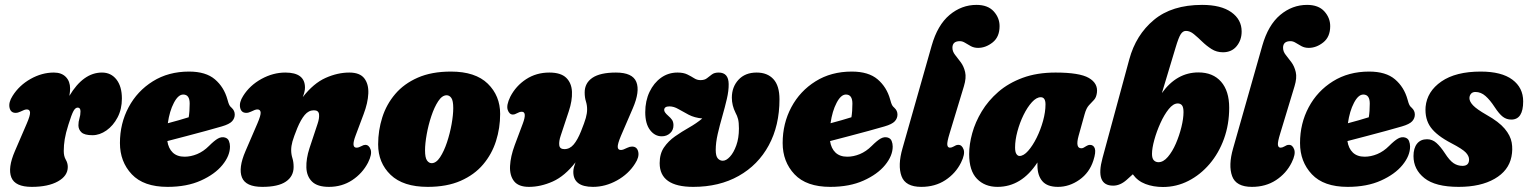

<svg xmlns="http://www.w3.org/2000/svg" viewBox="-20 -755 6256 786"><path d="M44 -293Q23.5 -293 19 -314.5Q14.5 -336 31.5 -362.5Q58.5 -405.5 105 -431.8Q151.5 -458 200.5 -458Q232 -458 249.5 -440Q267 -422 267 -392.5Q267 -380 264 -362.5Q321 -458 397.5 -458Q434.5 -458 456.8 -429.5Q479 -401 479 -351.5Q479 -308 461.2 -274.2Q443.5 -240.5 415.8 -221Q388 -201.5 358.5 -201.5Q326 -201.5 313.5 -213.2Q301 -225 301 -242Q301 -257 305.2 -270.2Q309.5 -283.5 309.5 -299Q309.5 -314.5 298 -314.5Q288.5 -314.5 280.8 -300.5Q273 -286.5 260 -244.5Q249 -210 245 -185.2Q241 -160.5 241 -137Q241 -115.5 249.2 -101.5Q257.5 -87.5 257.5 -71.5Q257.5 -35 217.2 -12.5Q177 10 110 10Q42 10 26.5 -28.5Q11 -67 41 -136.5L89.5 -249Q104 -282.5 103 -294.8Q102 -307 89.5 -307Q81 -307 63.5 -298Q53.5 -293 44 -293Z M921.5 -155Q921.5 -117.5 890.5 -79.5Q859.5 -41.5 802.2 -15.8Q745 10 666 10Q568 10 519.5 -41.5Q471 -93 471 -169.5Q471 -249.5 506.5 -316Q542 -382.5 605.8 -422.2Q669.5 -462 754 -462Q822.5 -462 859.8 -430.2Q897 -398.5 911 -348Q915.5 -331 918.8 -325Q922 -319 928.5 -313.5Q941 -302 941 -286Q941 -270.5 930 -258.5Q919 -246.5 888 -237.5Q860.5 -229.5 822.2 -219Q784 -208.5 742.8 -197.8Q701.5 -187 665 -177.5Q669.5 -147.5 687.2 -130.5Q705 -113.5 735.5 -113.5Q761 -113.5 787 -124.2Q813 -135 835.5 -157.5Q857.5 -179.5 872.2 -187.8Q887 -196 901 -192Q913 -188.5 917.2 -177.8Q921.5 -167 921.5 -155ZM730 -368Q709.5 -368 691.8 -334Q674 -300 667 -250.5Q690 -256.5 712.5 -263Q735 -269.5 752.5 -275Q754.5 -287 755.5 -301.2Q756.5 -315.5 756.5 -331Q756.5 -368 730 -368Z M988 -293Q967.5 -293 963 -314.5Q958.5 -336 975.5 -362.5Q1002.5 -405.5 1050.2 -431.8Q1098 -458 1148 -458Q1228.5 -458 1228.5 -396.5Q1228.5 -387.5 1226 -377.8Q1223.5 -368 1219.5 -357.5Q1263.5 -414 1312.8 -436Q1362 -458 1410 -458Q1453 -458 1471.2 -434.5Q1489.5 -411 1487.8 -372.2Q1486 -333.5 1468.5 -287.5L1435.5 -199.5Q1417 -150.5 1439.5 -150.5Q1448.5 -150.5 1460 -157Q1468.5 -162 1475.5 -162Q1490.5 -162 1497.2 -143Q1504 -124 1486.5 -89Q1463.5 -45 1421.8 -17.5Q1380 10 1326.5 10Q1279.5 10 1257.5 -11.5Q1235.5 -33 1234.2 -69.2Q1233 -105.5 1247 -148.5L1280 -248Q1288 -271.5 1286 -287.5Q1284 -303.5 1265 -303.5Q1243.5 -303.5 1227.5 -284.5Q1211.5 -265.5 1197 -230.5Q1182.5 -194.5 1177.2 -175.8Q1172 -157 1172 -140.5Q1172 -123.5 1177 -107.8Q1182 -92 1182 -71.5Q1182 -33 1150.2 -11.5Q1118.5 10 1054 10Q986 10 970.5 -28.5Q955 -67 985 -136.5L1033.5 -249Q1048 -282.5 1047 -294.8Q1046 -307 1033.5 -307Q1025 -307 1007.5 -298Q997.5 -293 988 -293Z M1826 -462Q1926 -462 1976.8 -412.5Q2027.5 -363 2027.5 -288.5Q2027.5 -231 2010.5 -177.5Q1993.5 -124 1957.8 -81.8Q1922 -39.5 1865.8 -14.8Q1809.5 10 1731 10Q1630.5 10 1579.2 -39.2Q1528 -88.5 1528 -164Q1528 -221 1545 -274.5Q1562 -328 1598 -370.2Q1634 -412.5 1690.5 -437.2Q1747 -462 1826 -462ZM1747 -87Q1765.5 -87 1781.5 -111.2Q1797.5 -135.5 1809.8 -172.2Q1822 -209 1828.8 -247Q1835.5 -285 1835.5 -312.5Q1835.5 -342.5 1827.8 -353.8Q1820 -365 1808.5 -365Q1790 -365 1774 -340.8Q1758 -316.5 1745.8 -279.8Q1733.5 -243 1726.8 -205Q1720 -167 1720 -139.5Q1720 -109.5 1728 -98.2Q1736 -87 1747 -87Z M2567.5 -155Q2588 -155 2592.8 -133.5Q2597.5 -112 2580 -85.5Q2553 -42.5 2505.5 -16.2Q2458 10 2407.5 10Q2327 10 2327 -51.5Q2327 -60.5 2329.5 -70.2Q2332 -80 2336 -90.5Q2292 -34 2242.8 -12Q2193.5 10 2145.5 10Q2102.5 10 2084.2 -13.5Q2066 -37 2068 -75.8Q2070 -114.5 2087 -160.5L2120 -248.5Q2138.5 -297.5 2116 -297.5Q2107 -297.5 2095.5 -291Q2087 -286 2080 -286Q2065 -286 2058.5 -305Q2052 -324 2069 -359Q2092 -403.5 2133.8 -430.8Q2175.5 -458 2229 -458Q2276 -458 2298 -436.5Q2320 -415 2321.5 -379Q2323 -343 2308.5 -299.5L2275.5 -200Q2267.5 -176.5 2269.5 -160.5Q2271.5 -144.5 2290.5 -144.5Q2312.5 -144.5 2328.5 -163.5Q2344.5 -182.5 2358.5 -217.5Q2373 -253.5 2378.2 -272.2Q2383.5 -291 2383.5 -307.5Q2383.5 -324.5 2378.5 -340.2Q2373.5 -356 2373.5 -376.5Q2373.5 -415 2405.2 -436.5Q2437 -458 2501.5 -458Q2569.5 -458 2585 -419.5Q2600.5 -381 2570.5 -311.5L2522 -199Q2508 -165.5 2508.8 -153.2Q2509.5 -141 2522 -141Q2530.5 -141 2548 -150Q2558 -155 2567.5 -155Z M3171 -348.5Q3171 -241 3127.2 -160.2Q3083.5 -79.5 3004 -34.8Q2924.5 10 2818 10Q2680.5 10 2680.5 -87Q2680.5 -125.5 2698.2 -151.5Q2716 -177.5 2743.5 -196.8Q2771 -216 2801 -233Q2831 -250 2855 -270Q2823 -273 2799.5 -285.2Q2776 -297.5 2757.2 -308.5Q2738.5 -319.5 2720.5 -319.5Q2699 -319.5 2699 -304.5Q2699 -295.5 2715 -281.5Q2726 -272 2731.2 -264.2Q2736.5 -256.5 2737 -243.5Q2737.5 -223 2723.5 -210Q2709.5 -197 2689 -197Q2660.5 -197 2641 -222.8Q2621.5 -248.5 2621.5 -295.5Q2621.5 -342 2639 -378.8Q2656.5 -415.5 2686.2 -436.8Q2716 -458 2753.5 -458Q2778 -458 2793.8 -450.2Q2809.5 -442.5 2821.5 -434.8Q2833.5 -427 2847.5 -427Q2864.5 -427 2874.2 -434.8Q2884 -442.5 2894.2 -450.2Q2904.5 -458 2922 -458Q2962.5 -458 2963 -411Q2963.5 -384 2955.5 -349.8Q2947.5 -315.5 2937 -279Q2926.5 -242.5 2918.2 -206.8Q2910 -171 2910 -141Q2910 -116 2918.5 -106.5Q2927 -97 2939 -97Q2953 -97 2968.2 -113.5Q2983.5 -130 2994.2 -159.8Q3005 -189.5 3005 -229Q3005 -253.5 3001.5 -267.2Q2998 -281 2991 -293.5Q2976 -323.5 2976 -355Q2976 -399 3003.2 -428.5Q3030.5 -458 3077.5 -458Q3121.5 -458 3146.2 -431Q3171 -404 3171 -348.5Z M3634.5 -155Q3634.5 -117.5 3603.5 -79.5Q3572.5 -41.5 3515.2 -15.8Q3458 10 3379 10Q3281 10 3232.5 -41.5Q3184 -93 3184 -169.5Q3184 -249.5 3219.5 -316Q3255 -382.5 3318.8 -422.2Q3382.5 -462 3467 -462Q3535.5 -462 3572.8 -430.2Q3610 -398.5 3624 -348Q3628.5 -331 3631.8 -325Q3635 -319 3641.5 -313.5Q3654 -302 3654 -286Q3654 -270.5 3643 -258.5Q3632 -246.5 3601 -237.5Q3573.5 -229.5 3535.2 -219Q3497 -208.5 3455.8 -197.8Q3414.5 -187 3378 -177.5Q3382.5 -147.5 3400.2 -130.5Q3418 -113.5 3448.5 -113.5Q3474 -113.5 3500 -124.2Q3526 -135 3548.5 -157.5Q3570.5 -179.5 3585.2 -187.8Q3600 -196 3614 -192Q3626 -188.5 3630.2 -177.8Q3634.5 -167 3634.5 -155ZM3443 -368Q3422.5 -368 3404.8 -334Q3387 -300 3380 -250.5Q3403 -256.5 3425.5 -263Q3448 -269.5 3465.5 -275Q3467.5 -287 3468.5 -301.2Q3469.5 -315.5 3469.5 -331Q3469.5 -368 3443 -368Z M3977.5 -735Q4024 -735 4048 -708.5Q4072 -682 4072 -648Q4072 -604 4043.8 -581.5Q4015.5 -559 3984 -559Q3967.5 -559 3954.5 -566Q3941.5 -573 3930.8 -579.8Q3920 -586.5 3909.5 -586.5Q3879 -586.5 3879 -559.5Q3879 -544 3890 -530.2Q3901 -516.5 3913.2 -500Q3925.5 -483.5 3931 -460Q3936.5 -436.5 3926 -402L3867.5 -209Q3856.5 -173.5 3858 -162Q3859.5 -150.5 3869 -150.5Q3876 -150.5 3884.5 -155.5Q3889.5 -158.5 3893.5 -160.2Q3897.5 -162 3903.5 -162Q3918 -162 3924.8 -143Q3931.5 -124 3914 -89Q3892 -45 3850 -17.5Q3808 10 3751.5 10Q3686.5 10 3670.5 -34Q3654.5 -78 3674.5 -147.5L3794 -568Q3818 -652.5 3867.2 -693.8Q3916.5 -735 3977.5 -735Z M4395.5 -199Q4381.5 -148 4406.5 -148Q4412 -148 4416.2 -150.5Q4420.5 -153 4427 -157Q4435 -162 4441.5 -162Q4457 -162 4462 -147Q4467 -132 4456 -98Q4440 -48 4398.8 -19Q4357.5 10 4311 10Q4267 10 4247 -13.5Q4227 -37 4227 -78Q4227 -84 4227 -90Q4162 10 4063.5 10Q4011.5 10 3979.5 -23Q3947.5 -56 3947.5 -124Q3947.5 -164 3960 -209.5Q3972.5 -255 3999 -299Q4025.5 -343 4067 -379Q4108.5 -415 4166.8 -436.5Q4225 -458 4301 -458Q4399 -458 4437.2 -436Q4475.5 -414 4470.5 -375.5Q4468 -356 4458.5 -346Q4449 -336 4438 -324.2Q4427 -312.5 4420 -287ZM4135.5 -151.5Q4135.5 -132.5 4141 -124.5Q4146.5 -116.5 4153.5 -116.5Q4170.5 -116.5 4189 -137.5Q4207.5 -158.5 4223.8 -191.2Q4240 -224 4250 -260.2Q4260 -296.5 4260 -327.5Q4260 -357 4240.5 -357Q4223 -357 4204.5 -336.8Q4186 -316.5 4170.2 -284.5Q4154.5 -252.5 4145 -217Q4135.5 -181.5 4135.5 -151.5Z M4792.5 -560 4736.5 -374Q4797 -458.5 4886 -458.5Q4945.5 -458.5 4978.8 -420.5Q5012 -382.5 5012 -314Q5012 -246 4990.8 -187Q4969.5 -128 4931.8 -83.8Q4894 -39.5 4845 -14.5Q4796 10.5 4741 10.5Q4701.5 10.5 4669.2 -1.8Q4637 -14 4617.5 -41.5L4592 -18.5Q4565.5 5 4537 5Q4462.5 5 4493.5 -108.5L4603 -512Q4630 -612 4703.8 -673.5Q4777.5 -735 4901 -735Q4978.5 -735 5020.8 -705Q5063 -675 5063 -626Q5063 -591 5042.5 -566Q5022 -541 4986.5 -541Q4960.5 -541 4939.8 -554.2Q4919 -567.5 4901.2 -584.8Q4883.5 -602 4867.5 -615.2Q4851.5 -628.5 4835 -628.5Q4822.5 -628.5 4813.8 -615.2Q4805 -602 4792.5 -560ZM4801.5 -331.5Q4783 -331.5 4764.5 -308.5Q4746 -285.5 4730.5 -251.2Q4715 -217 4705.5 -182.5Q4696 -148 4696 -125Q4696 -106.5 4703.5 -98.8Q4711 -91 4722.5 -91Q4742.5 -91 4761 -112.8Q4779.5 -134.5 4793.8 -167.5Q4808 -200.5 4816.5 -235.2Q4825 -270 4825 -296Q4825 -316 4818.8 -323.8Q4812.5 -331.5 4801.5 -331.5Z M5331 -735Q5377.5 -735 5401.5 -708.5Q5425.5 -682 5425.5 -648Q5425.5 -604 5397.2 -581.5Q5369 -559 5337.5 -559Q5321 -559 5308 -566Q5295 -573 5284.2 -579.8Q5273.5 -586.5 5263 -586.5Q5232.5 -586.5 5232.5 -559.5Q5232.5 -544 5243.5 -530.2Q5254.5 -516.5 5266.8 -500Q5279 -483.5 5284.5 -460Q5290 -436.5 5279.5 -402L5221 -209Q5210 -173.5 5211.5 -162Q5213 -150.5 5222.5 -150.5Q5229.5 -150.5 5238 -155.5Q5243 -158.5 5247 -160.2Q5251 -162 5257 -162Q5271.5 -162 5278.2 -143Q5285 -124 5267.5 -89Q5245.5 -45 5203.5 -17.5Q5161.5 10 5105 10Q5040 10 5024 -34Q5008 -78 5028 -147.5L5147.5 -568Q5171.5 -652.5 5220.8 -693.8Q5270 -735 5331 -735Z M5752.5 -155Q5752.5 -117.5 5721.5 -79.5Q5690.5 -41.5 5633.2 -15.8Q5576 10 5497 10Q5399 10 5350.5 -41.5Q5302 -93 5302 -169.5Q5302 -249.5 5337.5 -316Q5373 -382.5 5436.8 -422.2Q5500.5 -462 5585 -462Q5653.5 -462 5690.8 -430.2Q5728 -398.5 5742 -348Q5746.5 -331 5749.8 -325Q5753 -319 5759.5 -313.5Q5772 -302 5772 -286Q5772 -270.5 5761 -258.5Q5750 -246.5 5719 -237.5Q5691.5 -229.5 5653.2 -219Q5615 -208.5 5573.8 -197.8Q5532.5 -187 5496 -177.5Q5500.5 -147.5 5518.2 -130.5Q5536 -113.5 5566.5 -113.5Q5592 -113.5 5618 -124.2Q5644 -135 5666.5 -157.5Q5688.5 -179.5 5703.2 -187.8Q5718 -196 5732 -192Q5744 -188.5 5748.2 -177.8Q5752.5 -167 5752.5 -155ZM5561 -368Q5540.5 -368 5522.8 -334Q5505 -300 5498 -250.5Q5521 -256.5 5543.5 -263Q5566 -269.5 5583.5 -275Q5585.5 -287 5586.5 -301.2Q5587.5 -315.5 5587.5 -331Q5587.5 -368 5561 -368Z M5967 -76Q5994 -76 5994 -102Q5994 -116 5981 -130.2Q5968 -144.5 5921 -169Q5861.5 -200 5837 -233.8Q5812.5 -267.5 5816 -317.5Q5822 -381 5880.8 -421.5Q5939.5 -462 6041.5 -462Q6127 -462 6171.2 -429Q6215.5 -396 6215.5 -340Q6215.5 -265.5 6167 -265.5Q6147.5 -265.5 6132.5 -276.8Q6117.5 -288 6098.5 -317Q6080 -345.5 6061.2 -362Q6042.5 -378.5 6020 -378.5Q6008 -378.5 6001.8 -371Q5995.5 -363.5 5995.5 -353Q5995.5 -339.5 6010.2 -323.8Q6025 -308 6066 -284.5Q6116 -256.5 6139.8 -228.2Q6163.5 -200 6168.5 -171.5Q6173.5 -143 6167.5 -113.5Q6156 -56 6098.5 -23Q6041 10 5951.5 10Q5856 10 5811.2 -25.8Q5766.5 -61.5 5766.5 -116Q5766.5 -148.5 5781 -166.8Q5795.5 -185 5822 -185Q5843.5 -185 5860.5 -169.8Q5877.5 -154.5 5894.5 -128.5Q5914 -98 5930.5 -87Q5947 -76 5967 -76Z"/></svg>

Font: Fraunces 144pt SuperSoft Black
Style: Italic
Weight: 900
Italic angle: -16°
Version: Version 1.000;[b76b70a41]